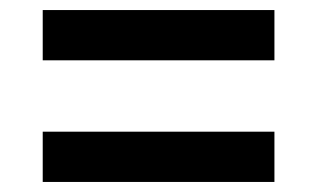

<svg xmlns="http://www.w3.org/2000/svg" viewBox="-20 -541 630 382"><path d="M65 -421V-521H526V-421ZM65 -179V-279H526V-179Z"/></svg>

Font: MOST Montserrat SemiBold
Style: Regular
Weight: 600
Designer: Julieta Ulanovsky
Foundry: Julieta Ulanovsky
Version: Version 8.000;March 11, 2024;FontCreator 15.0.0.2926 64-bit